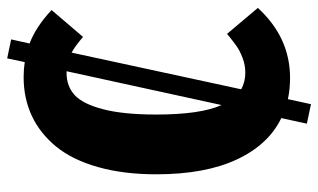

<svg xmlns="http://www.w3.org/2000/svg" viewBox="-192 -602 869 524"><g transform="rotate(-90 242.0 -340.5)"><path d="M411.1 -154.8 481.9 -70.8Q401.4 17.1 291 17.1Q259.8 17.1 232.9 11.2L219.2 74.2L166 63L181.2 -6.8Q108.9 -41.5 68.4 -127.9Q27.8 -214.4 27.8 -348.1Q27.8 -437.5 47.6 -507.3Q67.4 -577.1 103.3 -621.1Q139.2 -665 187 -687.5Q234.9 -710 293 -710Q314.5 -710 334 -707L344.2 -754.9L396 -744.1L384.8 -693.8Q430.7 -676.3 476.1 -633.8L402.8 -547.9Q376.5 -570.3 359.9 -579.1L259.8 -116.2Q280.3 -105 305.2 -105Q325.7 -105 345.5 -112.5Q365.2 -120.1 377.4 -128.7Q389.6 -137.2 411.1 -154.8ZM190.9 -348.1Q190.9 -227.5 216.8 -169.9L309.1 -592.8H304.2Q268.1 -592.8 243.9 -570.6Q219.7 -548.3 205.3 -492.9Q190.9 -437.5 190.9 -348.1Z"/></g></svg>

Font: Fira Sans Compressed
Style: Bold
Weight: 700
Width: 1
Designer: Carrois Corporate & Edenspiekermann AG
Foundry: Carrois Corporate GbR & Edenspiekermann AG
Version: Version 4.203;PS 004.203;hotconv 1.0.88;makeotf.lib2.5.64775